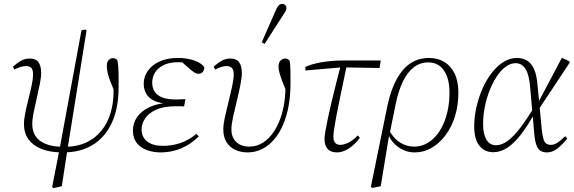

<svg xmlns="http://www.w3.org/2000/svg" viewBox="-20 -776 2973 994"><path d="M257 198 250 192 288 -2 402 -620 423 -623 428 -618 329 -1 300 188ZM296 13Q236 12 193 -5.5Q150 -23 127 -55.5Q104 -88 104 -133Q104 -158 111 -192.5Q118 -227 127.5 -264Q137 -301 144 -334.5Q151 -368 151 -391Q151 -417 141 -425.5Q131 -434 116 -434Q102 -434 87 -429.5Q72 -425 54 -416L47 -431Q72 -453 91.5 -463Q111 -473 134 -473Q165 -473 179 -454Q193 -435 193 -399Q193 -375 186 -340Q179 -305 170 -266.5Q161 -228 154 -193Q147 -158 147 -134Q147 -98 163.5 -72Q180 -46 215 -31.5Q250 -17 301 -16ZM316 13 321 -16Q382 -17 428 -39Q474 -61 505.5 -100Q537 -139 552.5 -191Q568 -243 568 -303Q568 -316 566.5 -335.5Q565 -355 563 -375L578 -347L577 -291Q560 -331 550.5 -356.5Q541 -382 537 -400Q533 -418 533 -435Q533 -456 543 -465.5Q553 -475 564 -475Q573 -475 578.5 -472Q584 -469 588 -463Q591 -450 592.5 -426.5Q594 -403 594 -376Q594 -349 594 -323Q594 -264 583 -213Q572 -162 549 -120.5Q526 -79 492.5 -49.5Q459 -20 414.5 -4Q370 12 316 13Z M812 13Q772 13 739 0.5Q706 -12 687 -37Q668 -62 668 -101Q668 -138 689.5 -169.5Q711 -201 754 -221.5Q797 -242 860 -244L857 -238Q811 -240 781.5 -253Q752 -266 738 -289Q724 -312 724 -343Q724 -379 745.5 -409.5Q767 -440 806.5 -458Q846 -476 901 -476Q934 -476 962 -469.5Q990 -463 1010 -452Q1030 -441 1038 -427Q1037 -412 1029 -403Q1021 -394 1007 -394Q998 -394 988 -400Q978 -406 965 -417L918 -458H971L970 -445Q951 -450 936 -452Q921 -454 904 -454Q858 -454 828 -439.5Q798 -425 783 -401Q768 -377 768 -348Q768 -321 780.5 -301.5Q793 -282 820 -271.5Q847 -261 890 -261Q902 -261 915 -261.5Q928 -262 940 -263L933 -225Q926 -226 914.5 -226Q903 -226 892 -226Q827 -226 788 -208Q749 -190 731 -162.5Q713 -135 713 -107Q713 -66 742 -43.5Q771 -21 823 -21Q871 -21 914 -35.5Q957 -50 997 -83L1009 -70Q981 -42 949 -23.5Q917 -5 882.5 4Q848 13 812 13Z M1262 13Q1227 13 1198.5 0Q1170 -13 1153 -39.5Q1136 -66 1136 -107Q1136 -132 1144.5 -170.5Q1153 -209 1163.5 -250.5Q1174 -292 1182 -329.5Q1190 -367 1190 -391Q1190 -416 1179.5 -425Q1169 -434 1154 -434Q1141 -434 1126 -429.5Q1111 -425 1094 -416L1086 -431Q1111 -453 1130.5 -463Q1150 -473 1174 -473Q1204 -473 1218 -453.5Q1232 -434 1232 -398Q1232 -373 1224 -333.5Q1216 -294 1205.5 -251Q1195 -208 1186.5 -169.5Q1178 -131 1178 -107Q1178 -65 1203 -41Q1228 -17 1271 -17Q1310 -17 1343 -38.5Q1376 -60 1401.5 -100Q1427 -140 1442 -196.5Q1457 -253 1458 -322Q1458 -335 1457 -349Q1456 -363 1456 -379L1469 -339L1468 -288Q1451 -330 1441 -356.5Q1431 -383 1426.5 -400.5Q1422 -418 1422 -432Q1422 -453 1433 -463Q1444 -473 1456 -473Q1465 -473 1470.5 -469.5Q1476 -466 1480 -460Q1483 -442 1483.5 -411.5Q1484 -381 1484 -345Q1484 -284 1474.5 -230Q1465 -176 1446 -131.5Q1427 -87 1400 -55Q1373 -23 1338 -5Q1303 13 1262 13ZM1335 -557Q1353 -598 1370.5 -638Q1388 -678 1406 -718Q1411 -731 1416 -739Q1421 -747 1427 -751.5Q1433 -756 1440 -756Q1450 -756 1456.5 -750Q1463 -744 1463 -734Q1463 -726 1458 -717Q1453 -708 1440 -689Q1418 -654 1395 -619Q1372 -584 1350 -549Z M1561 -411V-430Q1586 -441 1616 -448Q1646 -455 1682.5 -459Q1719 -463 1760 -463H1951L1945 -424L1761 -427H1744ZM1725 13Q1692 13 1676 -5Q1660 -23 1660 -56Q1660 -70 1664.5 -96.5Q1669 -123 1676.5 -159Q1684 -195 1694.5 -239.5Q1705 -284 1718 -335.5Q1731 -387 1745 -442L1777 -446Q1765 -389 1754.5 -338Q1744 -287 1735 -243.5Q1726 -200 1719.5 -165.5Q1713 -131 1709.5 -106Q1706 -81 1706 -69Q1706 -46 1715.5 -36Q1725 -26 1742 -26Q1760 -26 1784.5 -38Q1809 -50 1832 -75L1843 -63Q1825 -38 1804.5 -21Q1784 -4 1763.5 4.5Q1743 13 1725 13Z M1907 197 1900 191 1984 -220Q2009 -344 2063 -410Q2117 -476 2201 -476Q2246 -476 2280 -455.5Q2314 -435 2333.5 -395.5Q2353 -356 2353 -297Q2353 -230 2335.5 -174Q2318 -118 2286.5 -76Q2255 -34 2214.5 -10.5Q2174 13 2127 13Q2080 13 2040 -16Q2000 -45 1983 -98L1988 -114Q2011 -66 2046.5 -41.5Q2082 -17 2126 -17Q2156 -17 2183.5 -30.5Q2211 -44 2233.5 -68.5Q2256 -93 2272.5 -127.5Q2289 -162 2298 -205Q2307 -248 2307 -296Q2307 -370 2278 -411.5Q2249 -453 2197 -453Q2155 -453 2122 -427.5Q2089 -402 2066 -354.5Q2043 -307 2029 -240L1997 -82L1995 -79L1951 188Z M2534 12Q2489 12 2462 -21.5Q2435 -55 2435 -122Q2435 -169 2446 -219Q2457 -269 2477 -315Q2497 -361 2524.5 -397Q2552 -433 2585.5 -454.5Q2619 -476 2656 -476Q2685 -476 2707.5 -463Q2730 -450 2744.5 -419Q2759 -388 2763 -332L2772 -242L2773 -230L2784 -113Q2789 -62 2798.5 -44Q2808 -26 2831 -26Q2850 -26 2868.5 -39Q2887 -52 2906 -71L2917 -59Q2894 -30 2867.5 -8.5Q2841 13 2812 13Q2790 13 2776.5 3.5Q2763 -6 2755.5 -29.5Q2748 -53 2745 -94L2725 -320Q2720 -388 2701 -418.5Q2682 -449 2649 -449Q2623 -449 2598 -430.5Q2573 -412 2552 -380.5Q2531 -349 2515 -308.5Q2499 -268 2490 -223Q2481 -178 2481 -134Q2481 -83 2498 -53.5Q2515 -24 2549 -24Q2577 -24 2608 -46.5Q2639 -69 2674.5 -115.5Q2710 -162 2751 -231L2760 -205H2756Q2715 -129 2678 -81Q2641 -33 2605.5 -10.5Q2570 12 2534 12ZM2767 -207 2763 -239 2889 -477 2929 -458V-451Z"/></svg>

Font: Source Serif 4 36pt Light
Style: Italic
Weight: 300
Italic angle: -12°
Designer: Frank Grießhammer
Foundry: Adobe Systems Incorporated
Version: Version 4.004;hotconv 1.0.116;makeotfexe 2.5.65601